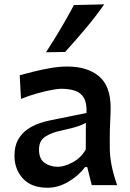

<svg xmlns="http://www.w3.org/2000/svg" viewBox="-20 -862 605 894"><path d="M201.7 12.2Q126 12.2 86.7 -30.8Q47.4 -73.7 47.4 -136.7Q47.4 -181.6 64 -211.2Q80.6 -240.7 106.7 -259Q132.8 -277.3 162.1 -287.4Q191.4 -297.4 216.3 -302.2L382.8 -335.9Q384.8 -382.8 370.1 -407Q355.5 -431.2 328.1 -439.9Q300.8 -448.7 264.2 -448.7Q250 -448.7 220 -443.1Q189.9 -437.5 152.3 -427Q114.7 -416.5 77.6 -401.4L71.8 -511.7Q97.7 -518.6 134.8 -528.1Q171.9 -537.6 213.6 -544.9Q255.4 -552.2 293.9 -552.2Q386.2 -552.2 440.7 -507.1Q495.1 -461.9 495.1 -360.8Q495.1 -335.9 493.2 -298.6Q491.2 -261.2 491.2 -228.5V-172.9Q491.2 -96.7 525.4 0H407.2L386.2 -84H376Q346.2 -43.9 298.6 -15.9Q251 12.2 201.7 12.2ZM250 -85.4Q278.8 -85.4 317.6 -105.7Q356.4 -126 379.4 -166L379.9 -290Q368.2 -283.2 345.5 -274.9Q322.8 -266.6 262.7 -253.4Q222.7 -245.6 192.1 -226.6Q161.6 -207.5 161.6 -165.5Q161.6 -122.6 187.3 -104Q212.9 -85.4 250 -85.4ZM194.3 -618.7Q230 -673.8 262.7 -728.8Q295.4 -783.7 324.2 -838.4L465.3 -841.8Q425.3 -784.7 378.9 -729.5Q332.5 -674.3 283.2 -620.1Z"/></svg>

Font: Pinar-DS1-FD SemiBold
Style: Regular
Weight: 600
Designer: Amin Abedi
Version: Version 3.000